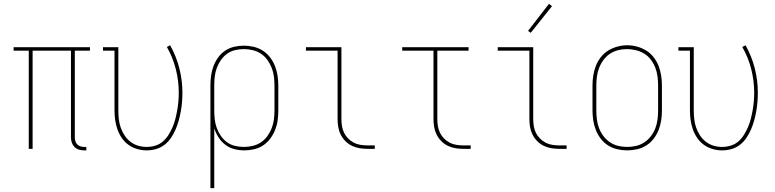

<svg xmlns="http://www.w3.org/2000/svg" viewBox="-20 -776 4040 1001"><path d="M419 8Q405 8 391.5 4Q378 0 368.5 -9.5Q359 -19 354.5 -32Q350 -45 350 -59V-512H150V0H130V-512H51V-530H449V-512H370V-59Q370 -49 373 -39.5Q376 -30 383 -23Q390 -16 399.5 -13Q409 -10 419 -10H430V8Z M745 8Q720 8 695.5 1Q671 -6 650.5 -20.5Q630 -35 615.5 -56Q601 -77 592.5 -101Q584 -125 580.5 -150Q577 -175 577 -200V-512H517V-530H597V-200Q597 -177 599.5 -154.5Q602 -132 609.5 -110.5Q617 -89 629.5 -70Q642 -51 660 -37Q678 -23 700 -16.5Q722 -10 745 -10Q768 -10 790.5 -17Q813 -24 830 -39Q847 -54 859 -73.5Q871 -93 880 -114Q889 -135 894.5 -157Q900 -179 904 -201.5Q908 -224 910 -247Q912 -270 912 -293Q912 -355 896.5 -416Q881 -477 850 -531L867 -540Q899 -483 915 -420Q931 -357 931 -293Q931 -268 929 -243.5Q927 -219 922.5 -194.5Q918 -170 911.5 -146.5Q905 -123 895 -100Q885 -77 871 -56.5Q857 -36 837.5 -21Q818 -6 794 1Q770 8 745 8Z M1077 205V-330Q1077 -356 1080.5 -381.5Q1084 -407 1093 -431Q1102 -455 1117 -476Q1132 -497 1153.5 -511.5Q1175 -526 1200 -532Q1225 -538 1251 -538Q1277 -538 1302.5 -532Q1328 -526 1350 -512Q1372 -498 1388 -477Q1404 -456 1413.5 -432Q1423 -408 1427 -382Q1431 -356 1431 -330V-200Q1431 -174 1427.5 -148.5Q1424 -123 1414.5 -99Q1405 -75 1389.5 -54Q1374 -33 1352.5 -18.5Q1331 -4 1305.5 2Q1280 8 1254 8Q1228 8 1202 1.5Q1176 -5 1155 -21Q1134 -37 1119.5 -59.5Q1105 -82 1097 -107V205ZM1251 -10Q1274 -10 1297.5 -15.5Q1321 -21 1340.5 -34Q1360 -47 1374 -66.5Q1388 -86 1396.5 -108Q1405 -130 1408 -153Q1411 -176 1411 -200V-330Q1411 -354 1408 -377Q1405 -400 1396.5 -422Q1388 -444 1374 -463.5Q1360 -483 1340.5 -496Q1321 -509 1297.5 -514.5Q1274 -520 1251 -520Q1228 -520 1205 -514.5Q1182 -509 1163.5 -495.5Q1145 -482 1131.5 -462.5Q1118 -443 1110 -421Q1102 -399 1099.5 -376Q1097 -353 1097 -330V-200Q1097 -177 1099.5 -154Q1102 -131 1110 -109Q1118 -87 1131.5 -67.5Q1145 -48 1163.5 -34.5Q1182 -21 1205 -15.5Q1228 -10 1251 -10Z M1895 0Q1874 0 1853.5 -3.5Q1833 -7 1814.5 -16Q1796 -25 1781 -40Q1766 -55 1756.5 -74Q1747 -93 1743.5 -113.5Q1740 -134 1740 -155V-512H1575V-530H1760V-155Q1760 -136 1763 -118Q1766 -100 1774 -83.5Q1782 -67 1795 -54Q1808 -41 1824 -32.5Q1840 -24 1858.5 -21Q1877 -18 1895 -18H1934V0Z M2395 0Q2374 0 2353.5 -3.5Q2333 -7 2314.5 -16Q2296 -25 2281 -40Q2266 -55 2256.5 -74Q2247 -93 2243.5 -113.5Q2240 -134 2240 -155V-512H2077V-530H2423V-512H2260V-155Q2260 -136 2263 -118Q2266 -100 2274 -83.5Q2282 -67 2295 -54Q2308 -41 2324 -32.5Q2340 -24 2358.5 -21Q2377 -18 2395 -18H2434V0Z M2895 0Q2874 0 2853.5 -3.5Q2833 -7 2814.5 -16Q2796 -25 2781 -40Q2766 -55 2756.5 -74Q2747 -93 2743.5 -113.5Q2740 -134 2740 -155V-512H2575V-530H2760V-155Q2760 -136 2763 -118Q2766 -100 2774 -83.5Q2782 -67 2795 -54Q2808 -41 2824 -32.5Q2840 -24 2858.5 -21Q2877 -18 2895 -18H2934V0ZM2747 -605 2733 -615 2842 -756 2858 -744Z M3250 8Q3224 8 3198 2Q3172 -4 3150 -18Q3128 -32 3112 -53Q3096 -74 3086.5 -98Q3077 -122 3073 -148Q3069 -174 3069 -200V-330Q3069 -356 3073 -382Q3077 -408 3086.5 -432.5Q3096 -457 3112.5 -478Q3129 -499 3151 -512.5Q3173 -526 3198.5 -533Q3224 -540 3250 -540Q3276 -540 3301.5 -533Q3327 -526 3349 -512.5Q3371 -499 3387.5 -478Q3404 -457 3413.5 -432.5Q3423 -408 3427 -382Q3431 -356 3431 -330V-200Q3431 -174 3427 -148Q3423 -122 3413.5 -98Q3404 -74 3388 -53Q3372 -32 3350 -18Q3328 -4 3302 2Q3276 8 3250 8ZM3250 -10Q3274 -10 3297 -15.5Q3320 -21 3339.5 -34Q3359 -47 3373.5 -66Q3388 -85 3396.5 -107Q3405 -129 3408 -152.5Q3411 -176 3411 -200V-330Q3411 -354 3408 -377.5Q3405 -401 3396.5 -423Q3388 -445 3373.5 -464.5Q3359 -484 3338.5 -496.5Q3318 -509 3294.5 -514.5Q3271 -520 3248 -520Q3224 -520 3201 -514Q3178 -508 3159 -495Q3140 -482 3126 -463Q3112 -444 3103.5 -422Q3095 -400 3092 -376.5Q3089 -353 3089 -330V-200Q3089 -176 3092 -152.5Q3095 -129 3103.5 -107Q3112 -85 3126.5 -66Q3141 -47 3160.5 -34Q3180 -21 3203 -15.5Q3226 -10 3250 -10Z M3745 8Q3720 8 3695.5 1Q3671 -6 3650.5 -20.5Q3630 -35 3615.5 -56Q3601 -77 3592.5 -101Q3584 -125 3580.5 -150Q3577 -175 3577 -200V-512H3517V-530H3597V-200Q3597 -177 3599.5 -154.5Q3602 -132 3609.5 -110.5Q3617 -89 3629.5 -70Q3642 -51 3660 -37Q3678 -23 3700 -16.5Q3722 -10 3745 -10Q3768 -10 3790.5 -17Q3813 -24 3830 -39Q3847 -54 3859 -73.5Q3871 -93 3880 -114Q3889 -135 3894.5 -157Q3900 -179 3904 -201.5Q3908 -224 3910 -247Q3912 -270 3912 -293Q3912 -355 3896.5 -416Q3881 -477 3850 -531L3867 -540Q3899 -483 3915 -420Q3931 -357 3931 -293Q3931 -268 3929 -243.5Q3927 -219 3922.5 -194.5Q3918 -170 3911.5 -146.5Q3905 -123 3895 -100Q3885 -77 3871 -56.5Q3857 -36 3837.5 -21Q3818 -6 3794 1Q3770 8 3745 8Z"/></svg>

Font: Iosevka Slab Thin
Style: Regular
Weight: 100
Monospace: yes
Designer: Belleve Invis
Foundry: Belleve Invis
Version: Version 11.1.0; ttfautohint (v1.8.3)